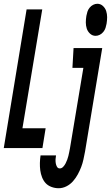

<svg xmlns="http://www.w3.org/2000/svg" viewBox="-47 -785 588 1018"><path d="M-27 0 94 -735H177L72 -105H195L178 0ZM460 -595Q443 -595 430.5 -606.5Q418 -618 413 -633.5Q408 -649 408 -666Q408 -683 411 -701Q413 -712 416.5 -723Q420 -734 428 -744Q436 -754 447 -759.5Q458 -765 469 -765Q486 -765 498.5 -753.5Q511 -742 516 -726.5Q521 -711 521 -694Q521 -677 518 -659Q516 -648 512.5 -637Q509 -626 501 -616Q493 -606 482 -600.5Q471 -595 460 -595ZM264 213Q244 213 225.5 206Q207 199 195 186Q183 173 176 155Q169 137 166.5 118Q164 99 164.5 79Q165 59 168 39H250Q248 49 247.5 59.5Q247 70 248.5 80Q250 90 255 99Q260 108 270 108Q280 108 288 99.5Q296 91 301 81Q306 71 309.5 61.5Q313 52 315.5 42Q318 32 320 21.5Q322 11 324 1L395 -425H337L343 -530H495L404 18Q400 39 395.5 60Q391 81 383.5 100.5Q376 120 365.5 139.5Q355 159 340 176Q325 193 305 203Q285 213 264 213Z"/></svg>

Font: Iosevka Curly XBdObl
Style: Regular
Weight: 800
Italic angle: -9°
Monospace: yes
Designer: Belleve Invis
Foundry: Belleve Invis
Version: Version 11.1.0; ttfautohint (v1.8.3)